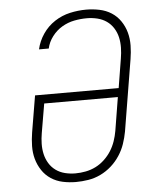

<svg xmlns="http://www.w3.org/2000/svg" viewBox="-53 -789 707 844"><g transform="rotate(-5 300.0 -367.5)"><path d="M248 8Q219 8 190.5 2Q162 -4 138.5 -19.5Q115 -35 99.5 -58.5Q84 -82 76.5 -109Q69 -136 69.5 -166Q70 -196 75 -226L102 -387H471L492 -516Q496 -539 496.5 -563Q497 -587 492 -609Q487 -631 475 -650Q463 -669 445 -681.5Q427 -694 404.5 -699.5Q382 -705 358 -705Q330 -705 302 -699.5Q274 -694 248.5 -679Q223 -664 204.5 -639.5Q186 -615 180 -587H137Q145 -623 166.5 -654.5Q188 -686 219.5 -706.5Q251 -727 287 -735Q323 -743 358 -743Q388 -743 417 -737Q446 -731 469.5 -716Q493 -701 509 -677.5Q525 -654 532.5 -626.5Q540 -599 539.5 -569Q539 -539 534 -509L482 -194Q477 -167 468 -140.5Q459 -114 443 -89.5Q427 -65 405 -45.5Q383 -26 357 -13.5Q331 -1 303 3.5Q275 8 248 8ZM249 -30Q272 -30 295 -34.5Q318 -39 339 -49.5Q360 -60 378 -77Q396 -94 408.5 -114Q421 -134 428.5 -156Q436 -178 440 -201L464 -348H139L117 -219Q113 -196 112.5 -172.5Q112 -149 117 -127Q122 -105 133.5 -86Q145 -67 163 -54Q181 -41 203.5 -35.5Q226 -30 249 -30Z"/></g></svg>

Font: Iosevka Etoile XLtObl
Style: Regular
Weight: 200
Italic angle: -9°
Designer: Belleve Invis
Foundry: Belleve Invis
Version: Version 15.5.2; ttfautohint (v1.8.4)